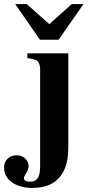

<svg xmlns="http://www.w3.org/2000/svg" viewBox="-77 -724 432 947"><path d="M335 -704 212 -528H120L-2 -704H55L166 -605L277 -704ZM260 -461V-2Q260 82 233 127Q190 203 83 203Q21 203 -18 175Q-57 147 -57 103Q-57 76 -40 59Q-23 42 5 42Q30 42 47 57.5Q64 73 64 96Q64 112 50 133Q41 148 41 155Q41 172 73 172Q98 172 109.5 154Q121 136 121 96V-378Q121 -410 108.5 -422Q96 -434 58 -437V-461Z"/></svg>

Font: STIX
Style: Bold
Weight: 700
Designer: MicroPress Inc., with final additions and corrections provided by Coen Hoffman, Elsevier (retired)
Version: Version 1.1.1